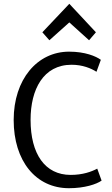

<svg xmlns="http://www.w3.org/2000/svg" viewBox="-20 -977 589 1011"><path d="M345 -859 240 -765 203 -807 345 -957 485 -807 449 -765ZM515 -26C488 -7 426 14 343 14C169 14 52 -129 52 -345C52 -559 176 -705 344 -705C428 -705 485 -681 511 -662L488 -599C460 -617 415 -636 357 -636C208 -636 141 -506 141 -346C141 -166 217 -56 352 -56C416 -56 462 -73 492 -89Z"/></svg>

Font: Repo Regular
Style: Regular
Weight: 400
Designer: Stefan Peev
Foundry: Context Ltd
Version: Version 1.502